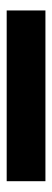

<svg xmlns="http://www.w3.org/2000/svg" viewBox="184 -172 153 560"><g transform="rotate(90 260.0 107.5)"><path d="M11 51H509V164H11Z"/></g></svg>

Font: Wolseley Sans SemiBold
Style: Regular
Weight: 600
Designer: Carrois Corporate & Edenspiekermann AG
Foundry: Carrois Corporate GbR & Edenspiekermann AG
Version: Version 4.202